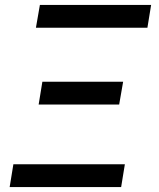

<svg xmlns="http://www.w3.org/2000/svg" viewBox="-20 -755 640 775"><path d="M575 -643H125L141 -735H590ZM461 -333H136L151 -425H477ZM19 0 34 -92H484L469 0Z"/></svg>

Font: Iosevka SS04 SmBd Ex Obl
Style: Regular
Weight: 600
Width: 7
Italic angle: -9°
Monospace: yes
Designer: Belleve Invis
Foundry: Belleve Invis
Version: Version 19.0.0; ttfautohint (v1.8.4)